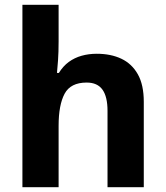

<svg xmlns="http://www.w3.org/2000/svg" viewBox="-20 -780 690 800"><path d="M224.2 -607.2Q224.2 -562.5 221.8 -529.1Q219.4 -495.7 217.4 -476H225.2Q242.9 -504.6 266.7 -522Q290.6 -539.4 320.1 -547.7Q349.7 -556 383.1 -556Q442 -556 485.8 -535.2Q529.6 -514.4 554.3 -470.5Q579.1 -426.5 579.1 -355.7V0H428V-318Q428 -376.9 407 -406.4Q385.9 -436 341 -436Q274.2 -436 249.2 -389.5Q224.2 -342.9 224.2 -256.3V0H73.4V-760H224.2Z"/></svg>

Font: Noto Sans Meetei Mayek
Style: Regular
Weight: 400
Designer: Monotype Design Team and Neelakash Kshetrimayum
Foundry: Monotype Imaging Inc.
Version: Version 2.002